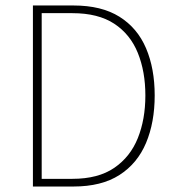

<svg xmlns="http://www.w3.org/2000/svg" viewBox="-20 -680 640 700"><path d="M100 0V-660H248Q350 -660 415.5 -619Q481 -578 512.5 -504Q544 -430 544 -332Q544 -234 512.5 -159Q481 -84 415.5 -42Q350 0 248 0ZM132 -28H244Q338 -28 396.5 -68Q455 -108 482.5 -176.5Q510 -245 510 -332Q510 -419 482.5 -487Q455 -555 396.5 -593.5Q338 -632 244 -632H132Z"/></svg>

Font: Source Sans 3 Variable
Style: Regular
Weight: 200
Designer: Paul D. Hunt
Foundry: Adobe Systems Incorporated
Version: Version 3.026